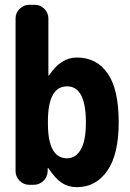

<svg xmlns="http://www.w3.org/2000/svg" viewBox="-20 -770 540 800"><path d="M259.8 -110.4Q294.9 -110.4 316.4 -146.5Q337.9 -182.6 337.9 -259.8Q337.9 -410.2 259.8 -410.2Q179.7 -410.2 179.7 -264.6V-254.9Q179.7 -110.4 259.8 -110.4ZM299.8 -530.3Q382.8 -530.3 428.7 -463.9Q474.6 -397.5 474.6 -259.8Q474.6 -127 427.2 -58.6Q379.9 9.8 299.8 9.8Q264.6 9.8 237.8 -7.8Q210.9 -25.4 181.6 -69.3Q181.6 -70.3 179.7 -70.3Q178.7 -70.3 178.7 -69.3V-56.6Q177.7 -32.2 160.6 -16.1Q143.6 0 120.1 0H101.6Q78.1 0 61.5 -17.1Q44.9 -34.2 44.9 -56.6V-693.4Q44.9 -716.8 62 -733.4Q79.1 -750 101.6 -750H125Q148.4 -750 165 -732.9Q181.6 -715.8 181.6 -693.4V-456.1Q181.6 -455.1 182.6 -455.1Q184.6 -455.1 184.6 -456.1Q233.4 -530.3 299.8 -530.3Z"/></svg>

Font: Rounded Mgen+ 2m bold
Style: Bold
Weight: 700
Designer: [Source Han Sans]
Ryoko NISHIZUKA  (kana & ideographs); Paul D. Hunt (Latin, Greek & Cyrillic); Wenlong ZHANG  (bopomofo
Version: Version 1.059.20150602